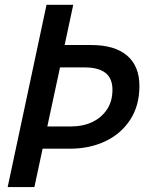

<svg xmlns="http://www.w3.org/2000/svg" viewBox="-20 -756 600 776"><path d="M11 0 168 -736.5H276L235 -545L216.5 -574H349.5Q443.5 -574 493.5 -531.5Q543.5 -489 543.5 -408.5Q543.5 -329 506.2 -272Q469 -215 405.5 -185Q342 -155 262.5 -155H125.5L158 -182L119 0ZM163.5 -209 144.5 -245H268.5Q315.5 -245 353 -262.8Q390.5 -280.5 412.5 -313.8Q434.5 -347 434.5 -393Q434.5 -440 405.8 -461.8Q377 -483.5 323 -483.5H198L230.5 -520.5Z"/></svg>

Font: Epilogue Medium
Style: Italic
Weight: 500
Italic angle: -12°
Designer: Tyler Finck
Foundry: Etcetera Type Co
Version: Version 2.112